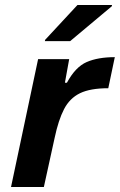

<svg xmlns="http://www.w3.org/2000/svg" viewBox="-20 -746 478 766"><path d="M24 0 132 -510H256L239 -416H247Q281 -479 326 -498.5Q371 -518 438 -518L412 -394Q340 -394 299 -374Q258 -354 235.5 -310.5Q213 -267 198 -196L155 0ZM159 -582 160 -587 289 -726H427L426 -721L260 -582Z"/></svg>

Font: Saira SemiBold
Style: Italic
Weight: 600
Italic angle: -12°
Designer: Hector Gatti with collaboration of the Omnibus-Type team
Foundry: Omnibus-Type
Version: Version 1.100; ttfautohint (v1.8.3)